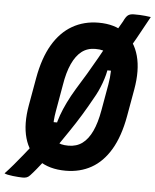

<svg xmlns="http://www.w3.org/2000/svg" viewBox="-85 -824 765 945"><g transform="rotate(5 297.0 -352.0)"><path d="M622 -770Q592 -714 561.5 -660Q531 -606 501 -555L500 -490H416L434 -503Q430 -470 414.5 -427Q399 -384 377 -347Q354 -305 327.5 -261.5Q301 -218 272 -175.5Q243 -133 215 -92Q209 -84 204 -76Q199 -68 193 -60Q176 -37 159.5 -16Q143 5 128 23.5Q113 42 99 57Q91 66 82.5 69Q74 72 62 72Q54 72 41 71Q28 70 14 68.5Q0 67 -11.5 64.5Q-23 62 -28 59Q-9 39 14 12Q37 -15 59 -42.5Q81 -70 96 -89L164 -213H221L202 -189Q208 -219 219 -249.5Q230 -280 246.5 -314Q263 -348 286 -386Q310 -424 334 -464.5Q358 -505 381.5 -546.5Q405 -588 427 -630Q433 -639 437.5 -648.5Q442 -658 447 -666Q458 -685 468 -702.5Q478 -720 488 -737Q499 -761 509.5 -768.5Q520 -776 538 -776Q554 -776 567.5 -775.5Q581 -775 594.5 -773.5Q608 -772 622 -770ZM369 -720Q449 -720 500 -682Q551 -644 570 -574Q589 -504 572 -408L548 -273Q530 -173 491.5 -108Q453 -43 397 -11.5Q341 20 270 20Q189 20 136.5 -17Q84 -54 64.5 -122.5Q45 -191 62 -286L86 -421Q104 -522 143 -588Q182 -654 239.5 -687Q297 -720 369 -720ZM197 -268Q188 -218 191 -180.5Q194 -143 209 -121Q222 -112 237 -108Q252 -104 273 -104Q313 -104 341.5 -125Q370 -146 389.5 -187.5Q409 -229 420 -292L443 -422Q449 -457 449.5 -485.5Q450 -514 445.5 -535.5Q441 -557 430 -572Q418 -581 402.5 -585.5Q387 -590 364 -590Q325 -590 297 -568.5Q269 -547 249.5 -504.5Q230 -462 220 -399Z"/></g></svg>

Font: Rec Mono Semicasual
Style: Bold Italic
Weight: 700
Italic angle: -10°
Version: Version 1.085; ttfautohint (v1.8.4.7-5d5b)